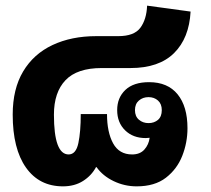

<svg xmlns="http://www.w3.org/2000/svg" viewBox="-20 -647 746 680"><path d="M203 13Q119 13 72 -53.5Q25 -120 25 -241Q25 -332 62 -394Q99 -456 166 -487.5Q233 -519 321 -519H399Q455 -519 477 -548.5Q499 -578 501 -627L655 -606Q650 -512 596.5 -459Q543 -406 442 -406H340Q253 -406 212 -363Q171 -320 171 -241Q171 -100 223 -100Q249 -100 257.5 -140Q266 -180 266 -243H359Q359 -179 380.5 -139.5Q402 -100 448 -100Q476 -100 491.5 -117.5Q507 -135 510 -159Q503 -158 496 -158Q451 -158 423 -185.5Q395 -213 395 -257Q395 -301 424 -328.5Q453 -356 508 -356Q574 -356 609 -313Q644 -270 644 -193Q644 -142 625.5 -95Q607 -48 567.5 -17.5Q528 13 464 13Q421 13 382.5 -5.5Q344 -24 322 -55H320Q304 -25 274 -6Q244 13 203 13ZM506 -211Q526 -211 539.5 -222.5Q553 -234 553 -257Q553 -279 539.5 -291Q526 -303 506 -303Q486 -303 472 -291Q458 -279 458 -257Q458 -235 472 -223Q486 -211 506 -211Z"/></svg>

Font: Noto Sans Thai Looped
Style: Bold
Weight: 700
Designer: Sasikarn Vongin, Ben Mitchell
Foundry: The Fontpad Ltd
Version: Version 1.001; ttfautohint (v1.8.4.7-5d5b)